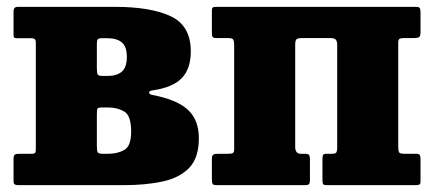

<svg xmlns="http://www.w3.org/2000/svg" viewBox="-20 -540 1268 560"><path d="M72.5 -428.5H30Q22.5 -428.5 21 -430.8Q19.5 -433 19.5 -440.5V-507Q19.5 -520 31.5 -520H315.5Q420 -520 478.2 -492.5Q536.5 -465 536.5 -390Q536.5 -340 510.5 -312.5Q484.5 -285 425.5 -276.5Q414 -275 414.8 -269.8Q415.5 -264.5 424.5 -263Q494.5 -250 527.2 -220.5Q560 -191 560 -136.5Q560 -80.5 532.5 -51.2Q505 -22 455.8 -11Q406.5 0 341 0H35Q26.5 0 23 -2Q19.5 -4 19.5 -12V-76.5Q19.5 -86.5 23.2 -89Q27 -91.5 36 -91.5H73Q81 -91.5 82.8 -94.5Q84.5 -97.5 84.5 -105.5V-416.5Q84.5 -428.5 72.5 -428.5ZM262.5 -412.5V-340.5Q262.5 -327 265 -322.8Q267.5 -318.5 279.5 -318.5H293.5Q321 -318.5 335.5 -331.2Q350 -344 350 -374Q350 -404 335.5 -416.2Q321 -428.5 293.5 -428.5H276.5Q267.5 -428.5 265 -425.2Q262.5 -422 262.5 -412.5ZM262.5 -205.5V-114Q262.5 -99.5 265.2 -95.5Q268 -91.5 280 -91.5H296Q323 -91.5 342.8 -102.8Q362.5 -114 362.5 -156Q362.5 -202.5 342.8 -214.5Q323 -226.5 296 -226.5H277.5Q266.5 -226.5 264.5 -223.5Q262.5 -220.5 262.5 -205.5Z M841 -112Q841 -91.5 857 -91.5H868.5Q878 -91.5 881 -88.5Q884 -85.5 884 -74.5V-15Q884 -6 881.2 -3Q878.5 0 870 0H612Q603 0 600.5 -3.2Q598 -6.5 598 -16V-75.5Q598 -86 602 -88.8Q606 -91.5 616 -91.5H646Q655.5 -91.5 659.2 -93.8Q663 -96 663 -105.5V-406.5Q663 -419.5 660.5 -424.2Q658 -429 645 -429H611Q602.5 -429 600.2 -432Q598 -435 598 -444V-509Q598 -517.5 601.5 -518.8Q605 -520 613.5 -520H1192.5Q1201.5 -520 1204 -516.8Q1206.5 -513.5 1206.5 -504V-445Q1206.5 -434.5 1202.2 -431.8Q1198 -429 1188.5 -429H1158.5Q1148.5 -429 1145 -426.5Q1141.5 -424 1141.5 -415V-114Q1141.5 -101 1143.8 -96.2Q1146 -91.5 1159.5 -91.5H1193.5Q1201.5 -91.5 1204 -88.2Q1206.5 -85 1206.5 -76.5V-11Q1206.5 -3 1202.8 -1.5Q1199 0 1191 0H931.5Q923.5 0 922 -3.8Q920.5 -7.5 920.5 -15.5V-77Q920.5 -85.5 922.8 -88.5Q925 -91.5 932.5 -91.5H948Q957.5 -91.5 960.5 -94.8Q963.5 -98 963.5 -111V-408.5Q963.5 -420 959.2 -424.5Q955 -429 943 -429H861.5Q849.5 -429 845.2 -425.8Q841 -422.5 841 -409.5Z"/></svg>

Font: Besley* Narrow Heavy
Style: Regular
Weight: 800
Width: 4
Designer: Owen Earl
Foundry: indestructible type*
Version: Version 3.000; ttfautohint (v1.8.3)